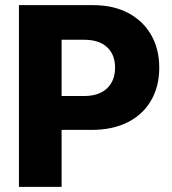

<svg xmlns="http://www.w3.org/2000/svg" viewBox="-20 -727 670 747"><path d="M53.7 -707H342.8Q420.9 -707 479 -676.3Q537.1 -645.5 568.4 -590.6Q599.6 -535.6 599.6 -463.9Q599.6 -391.1 567.9 -336.2Q536.1 -281.2 477.1 -251.5Q418 -221.7 337.9 -221.7H219.7V0H53.7ZM307.6 -353.5Q365.2 -353.5 396.5 -383.3Q427.7 -413.1 427.7 -463.9Q427.7 -514.6 396.5 -543.5Q365.2 -572.3 307.6 -572.3H219.7V-353.5Z"/></svg>

Font: Pretendard JP ExtraBold
Style: Regular
Weight: 800
Designer: Base glyphs from Inter by Rasmus Andersson; Hangeul glyphs from Noto Sans CJK(Source Han Sans) by Jang Soo-young and Kan
Foundry: Kil Hyung-jin
Version: Version 1.309